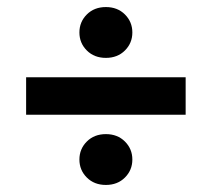

<svg xmlns="http://www.w3.org/2000/svg" viewBox="-20 -557 600 544"><path d="M205 -465Q205 -495 226 -516Q247 -537 280 -537Q313 -537 334 -516Q355 -495 355 -465Q355 -435 334 -414Q313 -393 280 -393Q247 -393 226 -414Q205 -435 205 -465ZM54 -338H506V-232H54ZM205 -105Q205 -135 226 -156Q247 -177 280 -177Q313 -177 334 -156Q355 -135 355 -105Q355 -75 334 -54Q313 -33 280 -33Q247 -33 226 -54Q205 -75 205 -105Z"/></svg>

Font: Niramit
Style: Bold
Weight: 700
Designer: Katatrad Aksorn Co.,Ltd.
Foundry: Cadson Demak Co.,Ltd.
Version: Version 1.001; ttfautohint (v1.6)